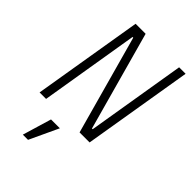

<svg xmlns="http://www.w3.org/2000/svg" viewBox="-276 -800 1151 1151"><g transform="rotate(45 300.0 -224.0)"><path d="M210 -629H204L100 0H45L161 -698H246L420 -69H426L530 -698H585L469 0H384ZM208 66H283L197 250H153Z"/></g></svg>

Font: IBM Plex Mono Light
Style: Italic
Weight: 300
Italic angle: -9°
Monospace: yes
Designer: Mike Abbink, Paul van der Laan, Pieter van Rosmalen
Foundry: Bold Monday
Version: Version 2.3